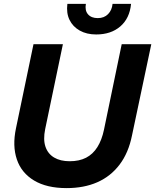

<svg xmlns="http://www.w3.org/2000/svg" viewBox="-20 -956 797 986"><path d="M322 10Q220 10 155 -29Q90 -68 66.5 -137.5Q43 -207 62 -297L152 -729H303L212 -293Q201 -239 213.5 -202.5Q226 -166 258 -147Q290 -128 338 -128Q387 -128 422 -146Q457 -164 480 -200.5Q503 -237 514 -290L605 -729H757L658 -261Q640 -171 594 -110.5Q548 -50 479.5 -20Q411 10 322 10ZM474 -779Q425 -779 389.5 -799Q354 -819 337 -854Q320 -889 326 -936H421Q415 -902 432 -882.5Q449 -863 482 -863Q515 -863 535 -883.5Q555 -904 558 -936H653Q646 -862 598 -820.5Q550 -779 474 -779Z"/></svg>

Font: Mona Sans ExtraLight
Style: Bold Italic
Weight: 700
Italic angle: -11.6951°
Version: Version 2.000